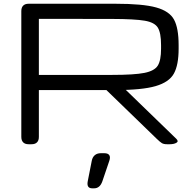

<svg xmlns="http://www.w3.org/2000/svg" viewBox="-20 -770 976 1025"><path d="M816.4 -29.3 536.1 -300.8H640.6L920.9 -29.3Q935.1 -15.6 921.9 -7.8Q908.7 0 886.2 0H871.6Q854 0 844.2 -5.9Q834.5 -11.7 816.4 -29.3ZM132.8 -750H595.7Q742.7 -750 813.7 -730.2Q884.8 -710.4 909.2 -665Q933.6 -619.6 933.6 -529.3V-509.8Q933.6 -423.3 908.4 -377.4Q883.3 -331.5 810.8 -310.3Q738.3 -289.1 592.8 -289.1H132.8Q113.8 -289.1 103.8 -299.1Q93.8 -309.1 93.8 -328.1V-710.9Q93.8 -730 103.8 -740Q113.8 -750 132.8 -750ZM577.6 -668.9 187.5 -669.4V-370.1H577.6Q697.3 -370.1 751 -380.9Q804.7 -391.6 822.3 -419.7Q839.8 -447.8 839.8 -509.8V-529.3Q839.8 -594.7 822.5 -622.6Q805.2 -650.4 752.9 -659.4Q700.7 -668.5 577.6 -668.9ZM93.8 -39.1V-523.4Q93.8 -542.5 103.8 -552.5Q113.8 -562.5 132.8 -562.5H148.4Q167.5 -562.5 177.5 -552.5Q187.5 -542.5 187.5 -523.4V-39.1Q187.5 -20 177.5 -10Q167.5 0 148.4 0H132.8Q113.8 0 103.8 -10Q93.8 -20 93.8 -39.1ZM518.3 47.9H536.9Q556.4 47.9 563.4 58.3Q570.3 68.8 563.6 88.4L526.5 197.8Q513.5 235.4 482.3 235.4H472.5Q441.2 235.4 448.4 197.8L469.9 88.4Q473.7 68.8 486.2 58.3Q498.8 47.9 518.3 47.9Z"/></svg>

Font: Gyrochrome
Style: Regular
Weight: 400
Designer: David Moles
Foundry: David Moles
Version: Version 1.005;Glyphs 3.2.3 (3260)